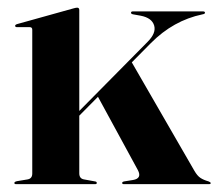

<svg xmlns="http://www.w3.org/2000/svg" viewBox="-20 -468 556 488"><path d="M20.5 0Q16.5 0 16.5 -3Q16.5 -6 23 -7.5L50 -12Q62 -14 62 -27V-392.5Q62 -399 55.5 -399H23Q18.5 -399 18.5 -402.5Q18.5 -405 22.5 -406.5L166 -446.5Q173 -448.5 176 -448.5Q181.5 -448.5 181.5 -442.5V-186L355 -361.5Q377.5 -384 371.8 -403.2Q366 -422.5 338 -428L318.5 -431.5Q313 -432.5 313 -435.5Q313 -439 317.5 -439H496Q501 -439 501 -435.5Q501 -432.5 494.5 -431.5Q420.5 -416 363.5 -358.5L315 -309.5L474 -34Q481.5 -21 489.5 -15.8Q497.5 -10.5 510 -7Q515.5 -5 515.5 -2.5Q515.5 0 511.5 0H294.5Q290.5 0 290.5 -3Q290.5 -6 296 -7L318 -10.5Q341.5 -14.5 330.5 -35.5L229 -222L181.5 -174V-27.5Q181.5 -14 193.5 -12L221 -7Q226 -6.5 226 -3Q226 0 222 0Z"/></svg>

Font: Fraunces 144pt S000 SemiBold
Style: Regular
Weight: 600
Version: Version 1.000; ttfautohint (v1.8.3)